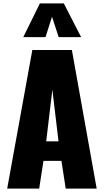

<svg xmlns="http://www.w3.org/2000/svg" viewBox="-20 -1102 608 1122"><path d="M116 -885 213 -1082H353L454 -885H323L284 -1004L246 -885ZM22 0 169 -810H400L545 0H364L339 -162H234L209 0ZM250 -276H322L286 -578Z"/></svg>

Font: Oswald Heavy
Style: Regular
Weight: 400
Designer: Vernon Adams
Foundry: Vernon Adams
Version: Version 4.101